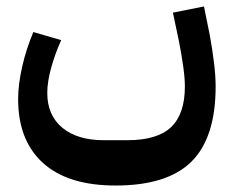

<svg xmlns="http://www.w3.org/2000/svg" viewBox="-20 -412 722 593"><path d="M337 161Q190 161 113 91.5Q36 22 36 -106Q36 -151 48.5 -206Q61 -261 83 -313L169 -288Q150 -246 138 -202.5Q126 -159 126 -125Q126 -56 172.5 -17.5Q219 21 300 21H374Q466 21 508.5 -19.5Q551 -60 551 -145Q551 -170 546 -206Q541 -242 533 -283L514 -373L610 -392L628 -303Q636 -259 641 -218Q646 -177 646 -145Q646 13 571.5 87Q497 161 337 161Z"/></svg>

Font: IBM Plex Sans Arabic SemiBold
Style: Regular
Weight: 600
Designer: Mike Abbink, Paul van der Laan, Pieter van Rosmalen, Wael Morcos, Khajak Apelian
Foundry: Bold Monday
Version: Version 1.1